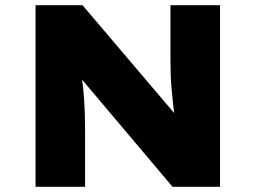

<svg xmlns="http://www.w3.org/2000/svg" viewBox="-20 -720 984 740"><path d="M117 0V-700H298L694 -234L657 -244Q651 -283 647.5 -315Q644 -347 641.5 -375Q639 -403 638 -430Q637 -457 637 -487Q637 -517 637 -553V-700H828V0H645L223 -500L288 -483Q291 -453 294.5 -428.5Q298 -404 300.5 -381Q303 -358 304.5 -333.5Q306 -309 307 -278Q308 -247 308 -208V0Z"/></svg>

Font: Lexend Exa ExtraBold
Style: Regular
Weight: 800
Designer: Bonnie Shaver-Troup, Thomas Jockin
Foundry: Lexend
Version: Version 1.007